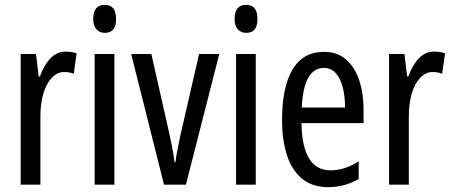

<svg xmlns="http://www.w3.org/2000/svg" viewBox="-20 -759 1858 789"><path d="M249 -547Q273 -547 295 -540L283 -456Q266 -463 243 -463Q215 -463 192.5 -439Q170 -415 158 -374Q146 -333 146 -280V0H65V-537H128L139 -445H144Q161 -492 187.5 -519.5Q214 -547 249 -547Z M411 -739Q457 -739 457 -681Q457 -624 411 -624Q389 -624 376 -639Q363 -654 363 -681Q363 -739 411 -739ZM450 -537V0H369V-537Z M654 0 519 -537H602L674 -218Q681 -188 687 -157Q693 -126 697 -93H701Q703 -110 708 -137Q713 -164 720 -197L798 -537H881L744 0Z M992 -739Q1038 -739 1038 -681Q1038 -624 992 -624Q970 -624 957 -639Q944 -654 944 -681Q944 -739 992 -739ZM1031 -537V0H950V-537Z M1311 -546Q1366 -546 1402 -514.5Q1438 -483 1456 -429.5Q1474 -376 1474 -309V-253H1219Q1222 -59 1338 -59Q1367 -59 1395.5 -68Q1424 -77 1454 -96V-24Q1398 10 1329 10Q1261 10 1219 -26.5Q1177 -63 1158 -125Q1139 -187 1139 -265Q1139 -402 1182.5 -474Q1226 -546 1311 -546ZM1311 -480Q1270 -480 1247 -440Q1224 -400 1220 -317H1398Q1398 -361 1389 -398Q1380 -435 1360.5 -457.5Q1341 -480 1311 -480Z M1763 -547Q1787 -547 1809 -540L1797 -456Q1780 -463 1757 -463Q1729 -463 1706.5 -439Q1684 -415 1672 -374Q1660 -333 1660 -280V0H1579V-537H1642L1653 -445H1658Q1675 -492 1701.5 -519.5Q1728 -547 1763 -547Z"/></svg>

Font: Noto Sans Hebrew ExtraCondensed
Style: Regular
Weight: 400
Width: 2
Designer: Monotype Design Team
Foundry: Monotype Imaging Inc.
Version: Version 2.004; ttfautohint (v1.8.4.7-5d5b)